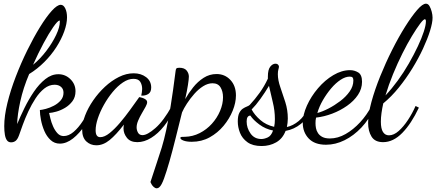

<svg xmlns="http://www.w3.org/2000/svg" viewBox="-20 -740 2363 1040"><path d="M304 38Q275 38 254 18.5Q233 -1 220.5 -30Q208 -59 202 -90Q196 -121 196 -144Q208 -145 229 -150.5Q250 -156 272 -167.5Q294 -179 309 -196.5Q324 -214 324 -238Q324 -258 310.5 -269.5Q297 -281 276 -281Q246 -281 220 -260.5Q194 -240 172.5 -207Q151 -174 133.5 -136.5Q116 -99 103.5 -64.5Q91 -30 83 -7Q75 15 64.5 23Q54 31 40 31Q26 31 18 20.5Q10 10 6.5 -10Q3 -30 3 -57Q3 -112 20 -181.5Q37 -251 65.5 -325Q94 -399 128 -468Q162 -537 196.5 -593Q231 -649 260.5 -681.5Q290 -714 309 -714Q324 -714 333.5 -694.5Q343 -675 343 -646Q343 -612 328 -570Q313 -528 285.5 -485Q258 -442 220 -404Q182 -366 138 -339Q106 -264 90 -191.5Q74 -119 73 -68Q90 -109 112.5 -155Q135 -201 163.5 -243Q192 -285 225.5 -311.5Q259 -338 296 -338Q334 -338 361.5 -311Q389 -284 389 -246Q389 -214 372.5 -192Q356 -170 332.5 -156Q309 -142 285.5 -135.5Q262 -129 246 -128Q248 -119 253 -98Q258 -77 267.5 -55.5Q277 -34 291 -18.5Q305 -3 325 -3Q352 -3 378.5 -25.5Q405 -48 429 -85Q453 -122 473 -168L484 -156Q469 -106 440 -62Q411 -18 375.5 10Q340 38 304 38ZM159 -389Q198 -421 231 -464.5Q264 -508 284 -550.5Q304 -593 304 -622Q304 -625 304 -626.5Q304 -628 302 -629Q292 -627 268.5 -593.5Q245 -560 216 -506Q187 -452 159 -389Z M502 47Q470 47 447.5 26Q425 5 425 -38Q425 -73 441 -114.5Q457 -156 485 -196.5Q513 -237 548.5 -270Q584 -303 624 -323Q664 -343 704 -343Q744 -343 771.5 -322Q799 -301 799 -266Q799 -241 783.5 -231Q768 -221 745 -222Q747 -231 748.5 -240Q750 -249 750 -258Q750 -280 740 -296.5Q730 -313 703 -313Q675 -313 646 -293.5Q617 -274 590.5 -242Q564 -210 543 -172.5Q522 -135 510 -99Q498 -63 498 -34Q498 3 523 3Q546 3 573.5 -19Q601 -41 629.5 -74.5Q658 -108 684 -144Q710 -180 730 -208Q733 -214 736 -214Q741 -213 751 -210Q761 -207 769 -201Q777 -195 777 -186Q777 -177 768.5 -161.5Q760 -146 748.5 -126.5Q737 -107 728.5 -87Q720 -67 720 -50Q720 -35 727.5 -21.5Q735 -8 752 -8Q778 -8 822 -46.5Q866 -85 911 -166L924 -153Q902 -99 869 -57.5Q836 -16 798.5 7Q761 30 724 30Q686 30 667.5 6.5Q649 -17 649 -44Q649 -49 649.5 -54Q650 -59 651 -65Q609 -10 574 18.5Q539 47 502 47Z M829 280Q821 280 813 273Q805 266 800.5 257.5Q796 249 795 246Q813 189 828 145.5Q843 102 856 59.5Q869 17 880.5 -36.5Q892 -90 904.5 -166.5Q917 -243 931 -354Q932 -364 935 -368.5Q938 -373 951 -373Q979 -373 991 -358Q1003 -343 1003 -325Q1003 -312 998 -279.5Q993 -247 983 -203Q1001 -235 1026 -266.5Q1051 -298 1083 -318.5Q1115 -339 1153 -339Q1198 -339 1228 -307Q1258 -275 1258 -223Q1258 -184 1240.5 -140.5Q1223 -97 1191 -58.5Q1159 -20 1115.5 4Q1072 28 1019 28Q991 28 974 21.5Q957 15 957 7Q957 2 964.5 1.5Q972 1 982 1Q1024 0 1061.5 -19Q1099 -38 1127.5 -69.5Q1156 -101 1172 -139Q1188 -177 1188 -213Q1188 -245 1174.5 -267Q1161 -289 1131 -289Q1106 -289 1080.5 -273Q1055 -257 1032.5 -231.5Q1010 -206 992.5 -179Q975 -152 966 -131Q948 -59 931 9.5Q914 78 898 134Q882 190 868.5 227Q855 264 843 274Q837 280 829 280Z M1397 51Q1349 51 1320.5 30.5Q1292 10 1280 -20.5Q1268 -51 1268 -82Q1268 -112 1276 -128Q1284 -144 1295.5 -151.5Q1307 -159 1317.5 -163Q1328 -167 1333 -172Q1361 -202 1386.5 -237.5Q1412 -273 1431 -314V-325Q1431 -363 1444 -379Q1457 -395 1472 -395Q1481 -395 1485.5 -390.5Q1490 -386 1491 -380Q1491 -374 1488 -364Q1485 -354 1485 -338Q1485 -306 1498.5 -267.5Q1512 -229 1525.5 -186.5Q1539 -144 1539 -98Q1539 -86 1537.5 -74Q1536 -62 1534 -52Q1567 -59 1598 -84.5Q1629 -110 1657 -165L1667 -155Q1648 -100 1610.5 -69.5Q1573 -39 1527 -31Q1511 11 1476 31Q1441 51 1397 51ZM1396 13Q1411 13 1430 4.5Q1449 -4 1459 -33Q1418 -41 1385 -65.5Q1352 -90 1336 -114Q1316 -113 1316 -82Q1316 -47 1337 -17Q1358 13 1396 13ZM1465 -53Q1467 -62 1468 -72.5Q1469 -83 1469 -95Q1469 -141 1457.5 -187Q1446 -233 1437 -275Q1416 -240 1391 -205Q1366 -170 1343 -147Q1359 -117 1390 -90Q1421 -63 1465 -53Z M1746 44Q1684 44 1652 10Q1620 -24 1620 -74Q1620 -118 1642.5 -168Q1665 -218 1702.5 -262Q1740 -306 1785.5 -333Q1831 -360 1876 -360Q1900 -360 1920.5 -347.5Q1941 -335 1941 -297Q1941 -259 1919 -226Q1897 -193 1860 -167Q1823 -141 1779.5 -124.5Q1736 -108 1692 -103Q1690 -95 1689.5 -87.5Q1689 -80 1689 -72Q1689 -60 1691.5 -46Q1694 -32 1702.5 -19Q1711 -6 1726.5 2Q1742 10 1767 10Q1810 10 1852 -14Q1894 -38 1930.5 -77.5Q1967 -117 1992 -165L2007 -154Q1980 -94 1938 -49.5Q1896 -5 1846.5 19.5Q1797 44 1746 44ZM1699 -128Q1726 -135 1759 -152Q1792 -169 1823 -192.5Q1854 -216 1874 -244.5Q1894 -273 1894 -304Q1894 -315 1890 -320Q1886 -325 1874 -325Q1851 -325 1824.5 -307.5Q1798 -290 1773.5 -261Q1749 -232 1729 -197.5Q1709 -163 1699 -128Z M2055 30Q2011 30 1992.5 0Q1974 -30 1974 -74Q1974 -122 1992 -188Q2010 -254 2039.5 -327Q2069 -400 2104 -469.5Q2139 -539 2174.5 -595.5Q2210 -652 2239.5 -686Q2269 -720 2287 -720Q2299 -720 2306.5 -707Q2314 -694 2318.5 -676.5Q2323 -659 2323 -644Q2323 -617 2309.5 -573.5Q2296 -530 2271.5 -477Q2247 -424 2213.5 -369.5Q2180 -315 2140 -265.5Q2100 -216 2056 -180Q2050 -153 2046.5 -128Q2043 -103 2043 -81Q2043 -43 2054.5 -25Q2066 -7 2087 -7Q2113 -7 2139.5 -30.5Q2166 -54 2190 -90.5Q2214 -127 2231 -166L2249 -157Q2208 -70 2159 -20Q2110 30 2055 30ZM2068 -223Q2102 -259 2134.5 -303.5Q2167 -348 2194.5 -396Q2222 -444 2243 -488.5Q2264 -533 2275.5 -568.5Q2287 -604 2287 -624Q2287 -631 2285.5 -633Q2284 -635 2282 -636Q2274 -636 2255.5 -611.5Q2237 -587 2211.5 -545Q2186 -503 2159.5 -450Q2133 -397 2109 -338.5Q2085 -280 2068 -223Z"/></svg>

Font: Dancing Script Medium
Style: Regular
Weight: 500
Designer: Pablo Impallari
Foundry: Pablo Impallari
Version: Version 2.000